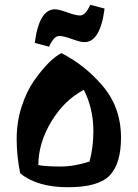

<svg xmlns="http://www.w3.org/2000/svg" viewBox="-20 -762 578 806"><path d="M488 -184Q488 -75 440.5 -25.5Q393 24 265 24Q137 24 65 -34Q50 -106 50 -178Q50 -250 70.5 -313.5Q91 -377 122 -422Q187 -514 238 -539Q334 -490 407 -406Q488 -314 488 -184ZM372 -211Q372 -306 332 -385Q249 -341 195 -251Q141 -161 141 -69Q173 -63 233 -63Q293 -63 356 -84Q372 -145 372 -211ZM316 -697Q339 -697 359 -742L419 -726Q401 -585 334 -585Q318 -585 282.5 -598Q247 -611 229 -611Q206 -611 186 -566L126 -582Q144 -723 211 -723Q227 -723 262.5 -710Q298 -697 316 -697Z"/></svg>

Font: Joti One
Style: Regular
Weight: 400
Designer: Eduardo Rodriguez Tunni
Foundry: Eduardo Rodriguez Tunni
Version: Version 1.001